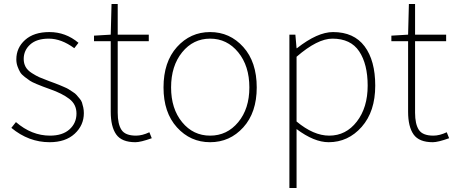

<svg xmlns="http://www.w3.org/2000/svg" viewBox="-20 -701 2286 964"><path d="M229 13Q124 13 37 -59L60 -88Q139 -20 231 -20Q294 -20 329 -51.5Q364 -83 364 -131Q364 -177 328 -204.5Q292 -232 232 -253Q205 -263 196.5 -266Q188 -269 164 -279Q140 -289 130.5 -295.5Q121 -302 104.5 -314.5Q88 -327 81 -339Q74 -351 68 -367.5Q62 -384 62 -403Q62 -461 106 -500.5Q150 -540 228 -540Q310 -540 374 -486L353 -459Q288 -507 225 -507Q164 -507 131.5 -477.5Q99 -448 99 -405Q99 -383 108.5 -365.5Q118 -348 140 -334Q162 -320 178 -313Q194 -306 226 -294Q229 -293 250.5 -285Q272 -277 276.5 -275Q281 -273 300 -265Q319 -257 324.5 -253Q330 -249 344.5 -240Q359 -231 364 -224.5Q369 -218 378.5 -207.5Q388 -197 391.5 -186.5Q395 -176 398 -162Q401 -148 401 -133Q401 -72 355 -29.5Q309 13 229 13Z M660 13Q591 13 563.5 -26Q536 -65 536 -140V-494H452V-522L536 -527L540 -681H571V-527H727V-494H571V-135Q571 -78 590 -49Q609 -20 663 -20Q694 -20 730 -37L742 -7Q686 13 660 13Z M801 -262Q801 -390 868.5 -465Q936 -540 1035 -540Q1134 -540 1201.5 -465Q1269 -390 1269 -262Q1269 -136 1201.5 -61.5Q1134 13 1035 13Q936 13 868.5 -61.5Q801 -136 801 -262ZM1232 -262Q1232 -370 1176 -438.5Q1120 -507 1035 -507Q950 -507 894.5 -438.5Q839 -370 839 -262Q839 -155 894.5 -87.5Q950 -20 1035 -20Q1120 -20 1176 -87.5Q1232 -155 1232 -262Z M1469 -416V-91Q1554 -20 1633 -20Q1717 -20 1771.5 -90.5Q1826 -161 1826 -271Q1826 -379 1783.5 -443Q1741 -507 1649 -507Q1574 -507 1469 -416ZM1433 243V-527H1463L1469 -459H1471Q1574 -540 1652 -540Q1757 -540 1810.5 -468.5Q1864 -397 1864 -271Q1864 -141 1796 -64Q1728 13 1630 13Q1557 13 1469 -53V243Z M2153 13Q2084 13 2056.5 -26Q2029 -65 2029 -140V-494H1945V-522L2029 -527L2033 -681H2064V-527H2220V-494H2064V-135Q2064 -78 2083 -49Q2102 -20 2156 -20Q2187 -20 2223 -37L2235 -7Q2179 13 2153 13Z"/></svg>

Font: Noto Sans Korean Thin
Style: Regular
Weight: 250
Designer: Ryoko NISHIZUKA  (kana & ideographs); Paul D. Hunt (Latin, Greek & Cyrillic); Wenlong ZHANG  (bopomofo); Sandoll Communi
Foundry: Adobe Systems Incorporated
Version: Version 1.0001;PS 1;hotconv 1.0.78;makeotf.lib2.5.61930